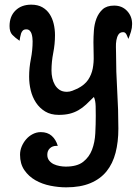

<svg xmlns="http://www.w3.org/2000/svg" viewBox="-20 -700 587 824"><path d="M114 -680Q142 -680 161.5 -669Q181 -658 193 -639.5Q205 -621 210.5 -597.5Q216 -574 216 -549Q216 -511 208.5 -473Q201 -435 201 -397Q201 -381 204.5 -365Q208 -349 215.5 -336Q223 -323 235.5 -314.5Q248 -306 267 -306Q279 -306 290.5 -310.5Q302 -315 313 -320Q344 -336 358.5 -358Q373 -380 378 -406Q383 -432 382 -461Q381 -490 381 -519Q381 -542 383 -569.5Q385 -597 394 -620.5Q403 -644 420.5 -660Q438 -676 470 -676Q504 -676 525.5 -653Q547 -630 547 -597Q547 -580 542 -564Q537 -548 531 -533Q529 -539 523.5 -550.5Q518 -562 509 -562Q495 -562 488.5 -552Q482 -542 479.5 -527.5Q477 -513 477.5 -498Q478 -483 478 -474Q478 -392 483 -311Q488 -230 488 -148Q488 -91 476 -44.5Q464 2 437.5 35Q411 68 368 86Q325 104 264 104Q231 104 196 97Q161 90 132 73.5Q103 57 84.5 30Q66 3 66 -36Q66 -54 73 -71Q80 -88 92 -102Q104 -116 120.5 -124.5Q137 -133 155 -133Q184 -133 202 -117Q220 -101 228 -74H222Q205 -74 194 -63.5Q183 -53 183 -36Q183 -21 191 -11Q199 -1 210.5 4.5Q222 10 236 12.5Q250 15 262 15Q311 15 337 -5.5Q363 -26 375 -57.5Q387 -89 389 -128Q391 -167 391 -203Q391 -220 390.5 -244Q390 -268 383 -284Q365 -266 349.5 -251.5Q334 -237 316.5 -227Q299 -217 279 -212Q259 -207 232 -207Q198 -207 174 -221.5Q150 -236 134.5 -259.5Q119 -283 112 -312Q105 -341 105 -371Q105 -409 112.5 -447Q120 -485 120 -523Q120 -530 119 -538.5Q118 -547 115.5 -555Q113 -563 107.5 -568.5Q102 -574 93 -574Q83 -574 78 -569Q73 -564 70.5 -556.5Q68 -549 66.5 -540.5Q65 -532 64 -525Q45 -538 33 -550.5Q21 -563 21 -588Q21 -630 46.5 -655Q72 -680 114 -680Z"/></svg>

Font: Gloria
Style: Regular
Weight: 400
Designer: Peter Wiegel
Foundry: Peter Wiegel
Version: Version 1.000